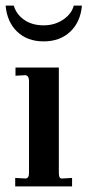

<svg xmlns="http://www.w3.org/2000/svg" viewBox="-26 -662 311 682"><path d="M28 0V-30L64 -28Q77 -28 77 -47V-375Q77 -392 65 -395L29 -393V-422H183V-47Q183 -37 186 -32Q189 -27 196 -28L230 -30V0ZM-6 -642H23Q32 -611 60 -591.5Q88 -572 129 -572Q168 -572 198 -592Q228 -612 236 -642H265Q260 -584 223.5 -549.5Q187 -515 129 -515Q71 -515 35 -549.5Q-1 -584 -6 -642Z"/></svg>

Font: UnnaMedium
Style: Regular
Weight: 500
Designer: Jorge de Buen Unna
Foundry: Omnibus-Type
Version: Version 2.008;hotconv 1.0.109;makeotfexe 2.5.65596